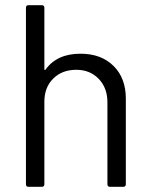

<svg xmlns="http://www.w3.org/2000/svg" viewBox="-20 -720 579 740"><path d="M290 -513Q370 -513 417.5 -466Q465 -419 465 -340V-10Q465 0 455 0H404Q394 0 394 -10V-326Q394 -381 360.5 -416Q327 -451 274 -451Q219 -451 185 -417Q151 -383 151 -328V-10Q151 0 141 0H90Q80 0 80 -10V-690Q80 -700 90 -700H141Q151 -700 151 -690V-453Q151 -451 152 -450.5Q153 -450 153 -450Q154 -450 155 -451Q199 -513 290 -513Z"/></svg>

Font: LinhAnh
Style: Regular
Weight: 400
Designer: Jeremy Tribby
Foundry: Tribby Type
Version: Version 1.408